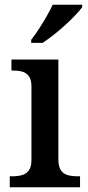

<svg xmlns="http://www.w3.org/2000/svg" viewBox="-20 -786 371 806"><path d="M21 0V-46H34Q55 -46 72.5 -51Q90 -56 101 -70.5Q112 -85 112 -114V-423Q112 -452 101 -466.5Q90 -481 72.5 -485.5Q55 -490 34 -490H28V-536H225V-117Q225 -87 235.5 -71.5Q246 -56 264 -51Q282 -46 304 -46H316V0ZM111 -619Q126 -638 143 -664Q160 -690 175.5 -717Q191 -744 201 -766H325V-756Q316 -743 297 -723Q278 -703 254 -681Q230 -659 205 -639.5Q180 -620 159 -606H111Z"/></svg>

Font: Noto Rashi Hebrew Medium
Style: Regular
Weight: 500
Version: Version 1.006